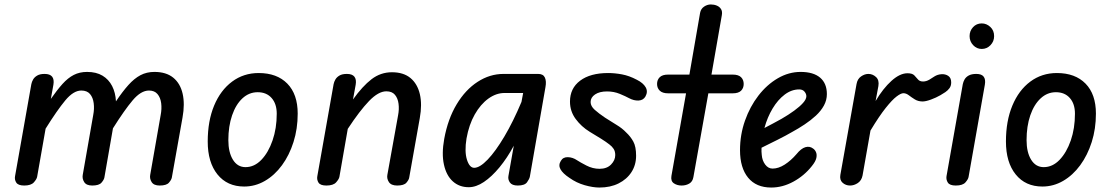

<svg xmlns="http://www.w3.org/2000/svg" viewBox="-20 -832 4975 861"><path d="M88.5 0Q61.5 0 53 -13.2Q44.5 -26.5 47.5 -42L120.5 -454.5Q122.5 -465 128.5 -475.5Q134.5 -486 146.8 -493.2Q159 -500.5 180 -500.5Q204 -500.5 213.8 -488.2Q223.5 -476 219.5 -452L208 -388.5Q236 -428.5 260.2 -455.5Q284.5 -482.5 310.8 -496Q337 -509.5 370.5 -509.5Q411.5 -509.5 439.5 -492.8Q467.5 -476 482.8 -446.2Q498 -416.5 500 -377.5Q529.5 -421.5 555.8 -450.8Q582 -480 609.8 -494.8Q637.5 -509.5 672.5 -509.5Q725 -509.5 756.8 -483.8Q788.5 -458 799 -411.8Q809.5 -365.5 798.5 -305L750.5 -35.5Q748.5 -25.5 737.5 -12.8Q726.5 0 696 0Q670 0 660.2 -15.2Q650.5 -30.5 653.5 -47.5L700.5 -316Q706 -344 702.8 -369.2Q699.5 -394.5 686.2 -410.2Q673 -426 648 -426Q612 -426 575 -382.2Q538 -338.5 486.5 -256.5L448 -35.5Q446 -25.5 435 -12.8Q424 0 393.5 0Q367.5 0 357.8 -15.2Q348 -30.5 351 -47.5L398 -316Q403.5 -344 400.2 -369.2Q397 -394.5 383.8 -410.2Q370.5 -426 344.5 -426Q309.5 -426 272.8 -381.8Q236 -337.5 184.5 -255L146.5 -39Q144.5 -28.5 131.8 -14.2Q119 0 88.5 0Z M1075 4.5Q999 4.5 955.2 -49.8Q911.5 -104 911.5 -197.5Q911.5 -289.5 940.2 -358.5Q969 -427.5 1020.8 -466Q1072.5 -504.5 1140 -504.5Q1222 -504.5 1268.5 -457Q1315 -409.5 1315 -322.5Q1315 -254.5 1296.2 -195.2Q1277.5 -136 1244.5 -91Q1211.5 -46 1168 -20.8Q1124.5 4.5 1075 4.5ZM1081 -82.5Q1120.5 -82.5 1152 -115.2Q1183.5 -148 1202.2 -202.2Q1221 -256.5 1221 -322Q1221 -366.5 1198 -392.5Q1175 -418.5 1135.5 -418.5Q1097 -418.5 1067.2 -391Q1037.5 -363.5 1020.8 -314.8Q1004 -266 1004 -203.5Q1004 -149 1024.5 -115.8Q1045 -82.5 1081 -82.5Z M1443.5 0Q1416.5 0 1408.2 -13.2Q1400 -26.5 1403 -42L1476 -454.5Q1478 -465 1484 -475.5Q1490 -486 1502.2 -493.2Q1514.5 -500.5 1535.5 -500.5Q1559.5 -500.5 1569.2 -488.2Q1579 -476 1575 -452L1563 -386Q1605.5 -445.5 1646.2 -476.8Q1687 -508 1737.5 -508Q1789.5 -508 1820.8 -482Q1852 -456 1862.8 -409.8Q1873.5 -363.5 1862.5 -302.5L1815 -35.5Q1813.5 -25.5 1802.5 -12.8Q1791.5 0 1761 0Q1734.5 0 1724.2 -15.2Q1714 -30.5 1717 -47.5L1765 -314Q1770.5 -342 1767.2 -366.8Q1764 -391.5 1751 -407Q1738 -422.5 1712.5 -422.5Q1677 -422.5 1635 -379Q1593 -335.5 1539.5 -254L1502 -39Q1500 -28.5 1487.2 -14.2Q1474.5 0 1443.5 0Z M2082 7.5Q2039.5 7.5 2010.5 -18.8Q1981.5 -45 1970.8 -93.8Q1960 -142.5 1972 -209Q1988.5 -299 2027.8 -364.2Q2067 -429.5 2121.8 -465Q2176.5 -500.5 2238 -500.5H2393.5Q2416 -500.5 2423.5 -484.2Q2431 -468 2426 -441L2356 -39.5Q2354 -29.5 2343.5 -14.8Q2333 0 2302 0Q2276 0 2266.5 -13.8Q2257 -27.5 2260 -43L2284 -178.5Q2254.5 -123.5 2219.8 -81.5Q2185 -39.5 2150 -16Q2115 7.5 2082 7.5ZM2106.5 -79.5Q2131.5 -79.5 2167 -116.5Q2202.5 -153.5 2242 -220.2Q2281.5 -287 2318.5 -375L2326 -415H2242.5Q2205 -415 2170 -389.8Q2135 -364.5 2109 -318.8Q2083 -273 2072 -211Q2062.5 -152 2074 -115.8Q2085.5 -79.5 2106.5 -79.5Z M2668 9Q2639 9 2602 -1.5Q2565 -12 2533.5 -34.5Q2504 -54 2493.5 -72.8Q2483 -91.5 2495 -110.5Q2505 -128 2526.8 -127.2Q2548.5 -126.5 2567.5 -113.5Q2581 -104.5 2609.5 -89.8Q2638 -75 2668.5 -75Q2701.5 -75 2720.2 -94.2Q2739 -113.5 2739 -136.5Q2739 -153 2732 -164Q2725 -175 2713 -184Q2698.5 -195.5 2675 -210.2Q2651.5 -225 2624.5 -241Q2587 -264 2561.5 -298.5Q2536 -333 2536 -376.5Q2536 -436 2581.5 -470.2Q2627 -504.5 2707.5 -504.5Q2736.5 -504.5 2769 -498.5Q2801.5 -492.5 2835.5 -474.5Q2864.5 -460 2875.5 -440.5Q2886.5 -421 2874.5 -399.5Q2865 -382.5 2844 -381.2Q2823 -380 2800.5 -392Q2786 -400 2759.5 -411Q2733 -422 2702 -422Q2668.5 -422 2648.5 -408.5Q2628.5 -395 2628.5 -374.5Q2628.5 -356 2647 -339.5Q2665.5 -323 2693 -304.5Q2719 -287.5 2744.5 -272.2Q2770 -257 2788 -238Q2807.5 -220 2820 -197.2Q2832.5 -174.5 2832.5 -133.5Q2832.5 -92.5 2811.8 -60.2Q2791 -28 2754 -9.5Q2717 9 2668 9Z M3036.5 0Q3016.5 0 3001.8 -10Q2987 -20 2991 -43.5L3056.5 -413.5H2976.5Q2951 -413.5 2938.8 -425.2Q2926.5 -437 2926.5 -455.5Q2926.5 -474 2938.5 -485.8Q2950.5 -497.5 2976 -497.5H3071.5L3119.5 -774.5Q3123 -792.5 3137.2 -802.2Q3151.5 -812 3167.5 -812Q3182 -812 3194.2 -807Q3206.5 -802 3213.2 -791.5Q3220 -781 3217 -764L3170.5 -497.5H3265.5Q3291.5 -497.5 3303.2 -485.8Q3315 -474 3315 -455.5Q3315 -437 3303.2 -425.2Q3291.5 -413.5 3265.5 -413.5H3156.5L3089.5 -38Q3086 -17.5 3071 -8.8Q3056 0 3036.5 0Z M3438.5 9Q3371 9 3334.8 -35.2Q3298.5 -79.5 3298.5 -158.5Q3298.5 -228 3320.8 -291Q3343 -354 3381 -403.2Q3419 -452.5 3468 -481Q3517 -509.5 3570.5 -509.5Q3627.5 -509.5 3657.8 -483.8Q3688 -458 3688 -410Q3688 -383 3674.8 -358.8Q3661.5 -334.5 3638.8 -313.5Q3616 -292.5 3588.2 -274Q3560.5 -255.5 3531 -239.5Q3504.5 -224 3466.5 -205Q3428.5 -186 3395 -169.5Q3394.5 -160.5 3394.8 -152.5Q3395 -144.5 3396 -137Q3398 -112 3411.5 -94Q3425 -76 3444.5 -76Q3471 -76 3499 -94Q3527 -112 3551.5 -140.5Q3572.5 -166.5 3591.8 -172Q3611 -177.5 3626 -166Q3634.5 -160.5 3639.2 -149.8Q3644 -139 3640.8 -123.5Q3637.5 -108 3620.5 -87Q3586.5 -44 3538 -17.5Q3489.5 9 3438.5 9ZM3408 -258Q3426 -267.5 3446 -278Q3466 -288.5 3484.5 -299Q3516.5 -317.5 3541.5 -335.8Q3566.5 -354 3581.2 -370.5Q3596 -387 3596 -400.5Q3596 -411 3587.8 -421Q3579.5 -431 3564 -431Q3529.5 -431 3498.8 -407.8Q3468 -384.5 3444.5 -345.2Q3421 -306 3408 -258Z M3792 0Q3772.5 0 3758.5 -12.5Q3744.5 -25 3748.5 -48L3821 -455Q3825 -478 3841.2 -489.2Q3857.5 -500.5 3874 -500.5Q3893.5 -500.5 3908.5 -486.5Q3923.5 -472.5 3919 -446L3906.5 -379Q3940 -435.5 3977.8 -469.5Q4015.5 -503.5 4049.5 -503.5Q4071 -503.5 4080 -494.2Q4089 -485 4096.5 -475.8Q4104 -466.5 4119.5 -466.5Q4133.5 -466.5 4148 -475Q4162.5 -483.5 4170 -489Q4184 -498 4201.5 -499.2Q4219 -500.5 4232.2 -491.8Q4245.5 -483 4245.5 -462.5Q4245.5 -447 4238 -436.8Q4230.5 -426.5 4219.5 -419Q4208.5 -411.5 4197 -405Q4178 -394 4154.8 -385.5Q4131.5 -377 4117.5 -377Q4097.5 -377 4082.5 -386.2Q4067.5 -395.5 4055.5 -404.8Q4043.5 -414 4031 -414Q4020 -414 4000.5 -399.2Q3981 -384.5 3952 -348.2Q3923 -312 3883.5 -246.5L3848 -45Q3843.5 -22.5 3826.8 -11.2Q3810 0 3792 0Z M4266 0Q4239 0 4230.5 -13.2Q4222 -26.5 4224.5 -42L4297.5 -454.5Q4299.5 -465 4305.5 -475.8Q4311.5 -486.5 4324.2 -493.5Q4337 -500.5 4358 -500.5Q4382 -500.5 4391.2 -488.2Q4400.5 -476 4396.5 -452.5L4323.5 -39Q4322 -28.5 4309.5 -14.2Q4297 0 4266 0ZM4382.5 -612.5Q4360 -612.5 4344 -629.5Q4328 -646.5 4328 -670Q4328 -693.5 4343.5 -710.2Q4359 -727 4382.5 -727Q4404 -727 4421 -711.2Q4438 -695.5 4438 -670Q4438 -646.5 4421.8 -629.5Q4405.5 -612.5 4382.5 -612.5Z M4654.5 4.5Q4578.5 4.5 4534.8 -49.8Q4491 -104 4491 -197.5Q4491 -289.5 4519.8 -358.5Q4548.5 -427.5 4600.2 -466Q4652 -504.5 4719.5 -504.5Q4801.5 -504.5 4848 -457Q4894.5 -409.5 4894.5 -322.5Q4894.5 -254.5 4875.8 -195.2Q4857 -136 4824 -91Q4791 -46 4747.5 -20.8Q4704 4.5 4654.5 4.5ZM4660.5 -82.5Q4700 -82.5 4731.5 -115.2Q4763 -148 4781.8 -202.2Q4800.5 -256.5 4800.5 -322Q4800.5 -366.5 4777.5 -392.5Q4754.5 -418.5 4715 -418.5Q4676.5 -418.5 4646.8 -391Q4617 -363.5 4600.2 -314.8Q4583.5 -266 4583.5 -203.5Q4583.5 -149 4604 -115.8Q4624.5 -82.5 4660.5 -82.5Z"/></svg>

Font: Edu AU VIC WA NT Hand Medium
Style: Regular
Weight: 500
Version: Version 1.001